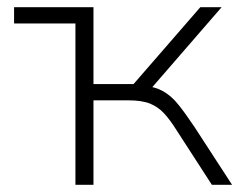

<svg xmlns="http://www.w3.org/2000/svg" viewBox="-20 -512 684 532"><path d="M189 0V-447H19V-492H239V-279H350L535 -492H594L392 -259L376 -275Q409 -272 431.5 -259.5Q454 -247 473.5 -223Q493 -199 519 -160L623 0H567L470 -150Q452 -179 435 -197.5Q418 -216 395.5 -225Q373 -234 335 -234H239V0Z"/></svg>

Font: Nunito Sans 7pt ExtraLight
Style: Regular
Weight: 250
Designer: Vernon Adams
Foundry: Vernon Adams
Version: Version 3.101;gftools[0.9.27]